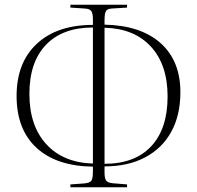

<svg xmlns="http://www.w3.org/2000/svg" viewBox="-20 -770 831 810"><path d="M277 20V8L333 4Q358 2 365 -7Q372 -16 372 -47V-67Q218 -69 134 -146.5Q50 -224 50 -365Q50 -506 135.5 -585.5Q221 -665 372 -665V-688Q372 -714 365 -723.5Q358 -733 338 -734L277 -738V-750H516V-738L451 -734Q433 -733 427 -723Q421 -713 421 -684V-666Q573 -663 657 -588.5Q741 -514 741 -381Q741 -284 702.5 -214Q664 -144 592 -106Q520 -68 421 -68V-43Q421 -17 428 -8Q435 1 455 3L516 8V20ZM372 -80V-654Q244 -654 174 -581Q104 -508 104 -374Q104 -240 175 -162Q246 -84 372 -80ZM421 -79Q549 -79 618 -153Q687 -227 687 -363Q687 -497 616.5 -573.5Q546 -650 421 -653Z"/></svg>

Font: Literata 72pt ExtraLight
Style: Regular
Weight: 200
Designer: Latin by Veronika Burian and Jose Scaglione. Greek by Irene Vlachou. Cyrillic by Vera Evstafieva.
Foundry: TypeTogether
Version: Version 3.002